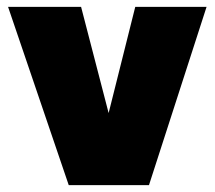

<svg xmlns="http://www.w3.org/2000/svg" viewBox="-20 -540 626 560"><path d="M180.5 0 3.5 -520H216.5L306.5 -173H287.5L374.5 -520H582.5L414.5 0Z"/></svg>

Font: Geologica Black
Style: Regular
Weight: 900
Designer: Sindre Bremnes, Frode Helland
Foundry: Monokrom Skriftforlag AS
Version: Version 1.010;gftools[0.9.28]